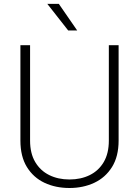

<svg xmlns="http://www.w3.org/2000/svg" viewBox="-20 -939 701 969"><path d="M578.6 -710.9V-229.5Q578.6 -149.4 545.4 -96.2Q512.2 -43 456.1 -16.6Q399.9 9.8 330.6 9.8Q260.3 9.8 204.3 -16.6Q148.4 -43 115.7 -96.2Q83 -149.4 83 -229.5V-710.9H131.8V-229.5Q131.8 -165 157.7 -121.3Q183.6 -77.6 228.5 -55.4Q273.4 -33.2 330.6 -33.2Q388.2 -33.2 433.1 -55.4Q478 -77.6 503.7 -121.3Q529.3 -165 529.3 -229.5V-710.9ZM369.6 -785.2H324.2L218.8 -919.4H276.9Z"/></svg>

Font: Heebo ExtraLight
Style: Regular
Weight: 250
Designer: Oded Ezer
Foundry: Ezer Type House
Version: Version 3.100